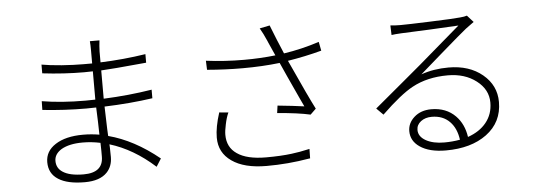

<svg xmlns="http://www.w3.org/2000/svg" viewBox="-51 -933 3103 1116"><g transform="rotate(-5 1500.0 -375.0)"><path d="M278 -41Q318 -14 400 -14Q514 -14 514 -108Q514 -117 514 -140Q513 -171 513 -188Q461 -199 410 -199Q331 -199 285 -172Q243 -146 243 -106Q243 -64 278 -41ZM193 -408 194 -459Q308 -440 448 -440Q486 -440 505 -441V-474V-606Q488 -605 454 -605Q337 -605 211 -620V-671Q253 -663 328 -657Q399 -652 453 -652Q479 -652 505 -652V-728Q505 -762 503 -782H559Q555 -750 554 -718Q554 -686 554 -654Q690 -659 818 -679V-629Q803 -628 774 -625Q629 -611 554 -607V-474V-442Q699 -448 836 -470V-420Q705 -401 555 -396Q556 -351 559 -264Q561 -237 561 -224Q710 -185 855 -67L826 -21Q702 -133 564 -175Q564 -169 565 -158Q566 -115 566 -101Q566 -47 533 -12Q491 32 403 32Q302 32 249 -2Q195 -36 195 -103Q195 -167 254 -205Q314 -244 416 -244Q463 -244 511 -236Q510 -304 506 -395Q487 -394 448 -394Q323 -394 193 -408Z M1189 -159Q1189 -220 1216 -304L1269 -299Q1256 -271 1248 -231Q1240 -195 1240 -171Q1240 -98 1296 -60Q1353 -20 1465 -20Q1552 -20 1614 -28Q1658 -33 1720 -47L1719 8Q1716 8 1711 9Q1589 30 1464 30Q1333 30 1261 -21Q1189 -71 1189 -159ZM1165 -610Q1274 -596 1387 -596Q1482 -596 1570 -606Q1559 -632 1536 -682Q1533 -690 1531 -694Q1512 -738 1493 -770L1552 -782Q1584 -699 1621 -613Q1723 -628 1828 -662L1838 -610Q1741 -584 1640 -568Q1644 -559 1654 -538Q1738 -353 1777 -277L1744 -245Q1674 -261 1551 -271L1557 -314Q1648 -305 1712 -296Q1705 -310 1689 -345Q1615 -505 1591 -560Q1489 -548 1374 -548Q1273 -548 1167 -557Z M2398 -39Q2440 -16 2504 -16Q2551 -16 2596 -24Q2587 -91 2549 -130Q2509 -171 2444 -171Q2406 -171 2380.5 -151.5Q2355 -132 2355 -102Q2355 -63 2398 -39ZM2127 -247Q2177 -289 2298 -390Q2379 -458 2404 -479Q2449 -517 2610 -656Q2636 -678 2645 -686Q2470 -676 2310 -670Q2272 -668 2253 -665L2251 -721Q2280 -718 2310 -718Q2351 -718 2485 -723Q2624 -728 2659 -732Q2685 -734 2699 -739L2735 -699Q2730 -695 2717 -686Q2695 -670 2687 -664Q2660 -643 2530 -530Q2440 -451 2406 -422Q2479 -448 2566 -448Q2687 -448 2764 -384Q2841 -320 2841 -223Q2841 -105 2748 -36Q2657 31 2510 31Q2413 31 2358 -7Q2307 -42 2307 -99Q2307 -146 2345 -180Q2384 -215 2445 -215Q2532 -215 2586 -160Q2633 -112 2644 -36Q2713 -60 2751 -107Q2791 -156 2791 -224Q2791 -300 2724 -351.5Q2657 -403 2558 -403Q2438 -403 2350 -355Q2279 -317 2166 -208Z"/></g></svg>

Font: Source Han Sans Light
Style: Regular
Weight: 300
Designer: Ryoko NISHIZUKA Ë•øÂ°öÊ∂ºÂ≠ê (kana & ideographs); Paul D. Hunt (Latin, Greek & Cyrillic); Wenlong ZHANG Âº†ÊñáÈæô (bopom
Foundry: Adobe Systems Incorporated
Version: Version 1.004;PS 1.004;hotconv 1.0.82;makeotf.lib2.5.63406; 